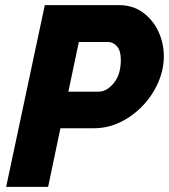

<svg xmlns="http://www.w3.org/2000/svg" viewBox="-20 -730 660 750"><path d="M155 -710H444Q499 -710 538.5 -681Q578 -652 599 -606.5Q620 -561 620 -510Q620 -459 598.5 -409Q577 -359 539 -318.5Q501 -278 451.5 -253.5Q402 -229 346 -229H216L168 0H4ZM366 -372Q397 -372 424.5 -405.5Q452 -439 452 -496Q452 -532 437 -549Q422 -566 402 -566H288L247 -372Z"/></svg>

Font: Raleway ExtraBold
Style: Italic
Weight: 800
Italic angle: -12°
Designer: Matt McInerney, Pablo Impallari, Rodrigo Fuenzalida
Foundry: Matt McInerney, Pablo Impallari, Rodrigo Fuenzalida
Version: Version 4.026